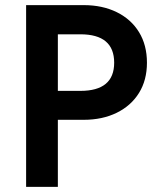

<svg xmlns="http://www.w3.org/2000/svg" viewBox="-20 -730 640 750"><path d="M82 0V-710H307Q380 -710 436 -682.5Q492 -655 523 -604.5Q554 -554 554 -485Q554 -417 523 -367Q492 -317 436 -289.5Q380 -262 307 -262H206V0ZM206 -375H294Q426 -375 426 -485Q426 -596 294 -596H206Z"/></svg>

Font: Geist Mono SemiBold
Style: Regular
Weight: 600
Monospace: yes
Designer: Basement.studio, Andrés Briganti, Mateo Zaragoza
Foundry: Basement.studio, Vercel, Andrés Briganti, Guido Ferreyra, Mateo Zaragoza
Version: Version 1.500; ttfautohint (v1.8.4.7-5d5b)